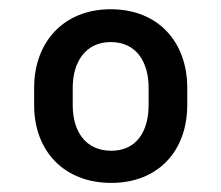

<svg xmlns="http://www.w3.org/2000/svg" viewBox="-20 -742 489 424"><path d="M55.4 -509.9C55.4 -409.1 120.7 -338.1 225.9 -338.1C329.5 -338.1 393.5 -409.1 393.5 -509.9V-548.3C393.5 -649.1 329.5 -721.6 224.4 -721.6C120.7 -721.6 55.4 -649.1 55.4 -548.3ZM140.6 -548.3C140.6 -605.1 169 -649.1 224.4 -649.1C281.2 -649.1 308.2 -605.1 308.2 -548.3V-509.9C308.2 -451.7 281.2 -409.1 225.9 -409.1C169 -409.1 140.6 -451.7 140.6 -509.9Z"/></svg>

Font: Riot Sans 2.0
Style: Regular
Weight: 400
Designer: Rasmus Andersson
Foundry: rsms
Version: Version 3.006;hotconv 1.0.109;makeotfexe 2.5.65596